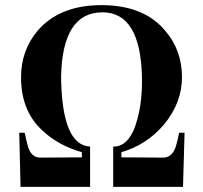

<svg xmlns="http://www.w3.org/2000/svg" viewBox="-20 -728 792 748"><path d="M678 -211H699L693 0H421V-157Q454 -156 478 -184Q502 -212 516 -267Q535 -337 533 -429Q527 -680 379 -680Q223 -680 218 -429Q221 -162 331 -157V0H60L55 -211H76Q84 -175 89 -157Q102 -114 137 -114L299 -115V-135Q208 -161 147 -218Q62 -294 62 -427Q62 -532 127 -609Q213 -708 375 -708Q540 -708 623 -609Q689 -533 689 -427Q689 -328 619 -243Q552 -164 453 -135V-115L616 -114Q650 -114 665 -157Q671 -177 678 -211Z"/></svg>

Font: GFS Didot Classic
Style: Regular
Weight: 400
Designer: George D. Matthiopoulos
Foundry: George D. Matthiopoulos
Version: Version 1.000